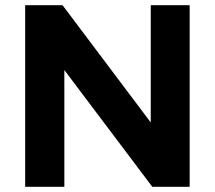

<svg xmlns="http://www.w3.org/2000/svg" viewBox="-20 -720 828 740"><path d="M561 -700H711V0H567L228 -450V0H77V-700H221L561 -248Z"/></svg>

Font: Montserrat arm2 SemiBold
Style: Regular
Weight: 600
Designer: Julieta Ulanovsky
Foundry: Julieta Ulanovsky
Version: Version 6.000